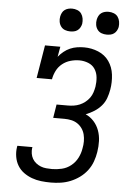

<svg xmlns="http://www.w3.org/2000/svg" viewBox="-62 -994 724 1048"><g transform="rotate(5 300.0 -470.0)"><path d="M257 8Q230 8 203.5 5Q177 2 152.5 -7Q128 -16 107.5 -31Q87 -46 74 -67.5Q61 -89 56.5 -115.5Q52 -142 56 -168Q56 -170 56.5 -172Q57 -174 58 -176H140Q140 -175 140 -174Q140 -173 139 -172Q137 -156 139.5 -140.5Q142 -125 149.5 -112Q157 -99 169 -89.5Q181 -80 195 -74.5Q209 -69 225 -67.5Q241 -66 257 -66Q283 -66 310.5 -72.5Q338 -79 360.5 -97Q383 -115 396 -140.5Q409 -166 413 -193Q417 -212 417 -231.5Q417 -251 412.5 -269Q408 -287 397.5 -302Q387 -317 372 -327Q357 -337 338.5 -341Q320 -345 301 -345H239L251 -419H313Q329 -419 345.5 -421.5Q362 -424 377.5 -430.5Q393 -437 407 -448Q421 -459 431 -473Q441 -487 446 -502.5Q451 -518 454 -534Q458 -560 455.5 -585.5Q453 -611 440 -631Q427 -651 403.5 -660.5Q380 -670 354 -670Q330 -670 305.5 -663Q281 -656 261 -640Q241 -624 229.5 -601Q218 -578 214 -554H130L160 -735H244L234 -679Q247 -695 263 -708Q279 -721 297.5 -729Q316 -737 335.5 -740Q355 -743 374 -743Q415 -743 452 -727.5Q489 -712 511 -680.5Q533 -649 538 -608Q543 -567 536 -526Q532 -502 523.5 -478.5Q515 -455 498.5 -436Q482 -417 460 -403Q438 -389 414 -380Q440 -368 459 -347Q478 -326 488 -298.5Q498 -271 499 -241Q500 -211 495 -180Q491 -154 481.5 -127.5Q472 -101 454.5 -78Q437 -55 413.5 -38Q390 -21 364 -10.5Q338 0 311 4Q284 8 257 8ZM490 -823Q475 -823 461.5 -828Q448 -833 439.5 -844.5Q431 -856 428.5 -870.5Q426 -885 429 -900Q431 -910 436 -920Q441 -930 450 -936.5Q459 -943 469.5 -945.5Q480 -948 490 -948Q505 -948 519 -942.5Q533 -937 541 -925.5Q549 -914 551.5 -899.5Q554 -885 552 -870Q550 -860 544.5 -850Q539 -840 530 -833.5Q521 -827 510.5 -825Q500 -823 490 -823ZM290 -823Q275 -823 261.5 -828Q248 -833 239.5 -844.5Q231 -856 228.5 -870.5Q226 -885 229 -900Q231 -910 236 -920Q241 -930 250 -936.5Q259 -943 269.5 -945.5Q280 -948 290 -948Q305 -948 319 -942.5Q333 -937 341 -925.5Q349 -914 351.5 -899.5Q354 -885 352 -870Q350 -860 344.5 -850Q339 -840 330 -833.5Q321 -827 310.5 -825Q300 -823 290 -823Z"/></g></svg>

Font: Iosevka Curly Slab Extended
Style: Italic
Weight: 400
Width: 7
Italic angle: -9°
Monospace: yes
Designer: Belleve Invis
Foundry: Belleve Invis
Version: Version 11.1.0; ttfautohint (v1.8.3)